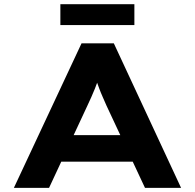

<svg xmlns="http://www.w3.org/2000/svg" viewBox="-20 -910 944 930"><path d="M47.2 0 374.9 -700H531.4L857.1 0H682.3L495.8 -398.4Q486.5 -420.1 477.2 -440.9Q467.9 -461.7 460.4 -482Q452.8 -502.3 445.7 -522.5Q438.7 -542.8 433.3 -563.4L468.6 -563.8Q462.3 -541.8 454.9 -521Q447.6 -500.3 439.5 -480.2Q431.3 -460.1 422.3 -439.6Q413.3 -419.1 402.6 -396.7L217.6 0ZM199.6 -126.8 254.9 -255.5H646.9L678.2 -126.8ZM272.4 -788.7V-889.6H630.9V-788.7Z"/></svg>

Font: Lexend Peta
Style: Regular
Weight: 400
Designer: Bonnie Shaver-Troup, Thomas Jockin
Foundry: Lexend
Version: Version 1.007